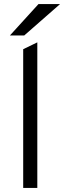

<svg xmlns="http://www.w3.org/2000/svg" viewBox="-20 -932 318 952"><path d="M29 -756 171 -912H278L100 -756ZM95 0V-688L165 -722V0Z"/></svg>

Font: Overpass Light
Style: Regular
Weight: 300
Designer: Delve Withrington, Thomas Jockin
Foundry: Delve Fonts
Version: Version 3.000;DELV;Overpass